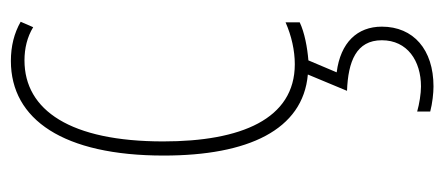

<svg xmlns="http://www.w3.org/2000/svg" viewBox="-252 -325 817 353"><g transform="rotate(-90 156.5 -148.5)"><path d="M284 145C284 100 255 69 200 62L222 10C246 8 273 3 292 -6V-32C267 -21 240 -15 215 -15C114 -15 73 -114 73 -257C73 -427 130 -512 222 -512C244 -512 265 -507 283 -496L293 -519C272 -531 248 -537 221 -537C113 -537 47 -440 47 -256C47 -101 94 0 196 9L166 81C220 83 259 98 259 145C259 192 221 217 174 217C161 217 142 214 128 210V234C143 238 162 240 174 240C242 240 284 203 284 145Z"/></g></svg>

Font: Noto Sans Tamil ExtraCondensed Thin
Style: Regular
Weight: 100
Width: 2
Designer: Jelle Bosma - Monotype Design Team
Foundry: Monotype Imaging Inc.
Version: Version 2.004